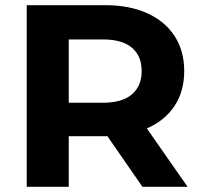

<svg xmlns="http://www.w3.org/2000/svg" viewBox="-20 -720 775 740"><path d="M529 0 394 -195H386H245V0H83V-700H386Q479 -700 547.5 -669Q616 -638 653 -581Q690 -524 690 -446Q690 -368 652.5 -311.5Q615 -255 546 -225L703 0ZM377 -568H245V-324H377Q450 -324 488 -356Q526 -388 526 -446Q526 -505 488 -536.5Q450 -568 377 -568Z"/></svg>

Font: Montserrat-Bold
Style: Bold
Weight: 700
Version: Version 7.200